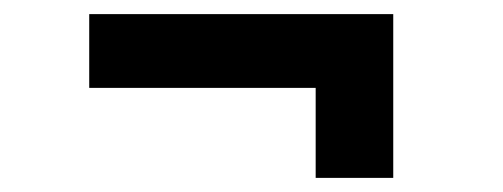

<svg xmlns="http://www.w3.org/2000/svg" viewBox="-20 -396 713 272"><path d="M427.2 -144V-271.5H106.4V-376H537.1V-144Z"/></svg>

Font: Inter-SemiBold
Style: Regular
Weight: 600
Designer: Rasmus Andersson
Foundry: rsms
Version: Version 4.000;git-a52131595